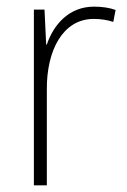

<svg xmlns="http://www.w3.org/2000/svg" viewBox="-20 -558 382 578"><path d="M263 -538C187 -538 141 -483 121 -424H119L114 -529H82V0H121V-288C120 -406 169 -501 262 -501C284 -501 303 -498 321 -492L328 -528C309 -535 286 -538 263 -538Z"/></svg>

Font: Noto Sans Myanmar SemiCondensed ExtraLight
Style: Regular
Weight: 200
Width: 4
Designer: Monotype Design Team
Foundry: Monotype Imaging Inc.
Version: Version 2.107